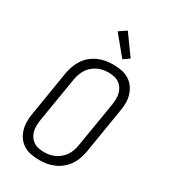

<svg xmlns="http://www.w3.org/2000/svg" viewBox="-232 -1085 1065 1204"><g transform="rotate(30 300.0 -482.5)"><path d="M252 8Q221 8 192 2.5Q163 -3 139 -17.5Q115 -32 98.5 -55Q82 -78 74 -105Q66 -132 65.5 -162Q65 -192 71 -223L124 -548Q129 -575 138.5 -601Q148 -627 163.5 -650.5Q179 -674 201.5 -692.5Q224 -711 250 -722.5Q276 -734 303.5 -738.5Q331 -743 357 -743Q388 -743 417 -737.5Q446 -732 470 -717.5Q494 -703 510.5 -680Q527 -657 535.5 -630Q544 -603 544 -573Q544 -543 538 -512L485 -187Q480 -160 471 -134Q462 -108 446 -84.5Q430 -61 407.5 -42.5Q385 -24 359 -12.5Q333 -1 305.5 3.5Q278 8 252 8ZM252 -50Q272 -50 291.5 -53.5Q311 -57 330 -66Q349 -75 365.5 -89Q382 -103 393.5 -120.5Q405 -138 411.5 -157.5Q418 -177 421 -196L475 -522Q478 -542 478.5 -563Q479 -584 474.5 -603Q470 -622 459.5 -638Q449 -654 433.5 -665Q418 -676 398 -680.5Q378 -685 357 -685Q337 -685 317.5 -681.5Q298 -678 279 -669Q260 -660 243.5 -646Q227 -632 216 -614.5Q205 -597 198 -577.5Q191 -558 188 -539L134 -213Q131 -193 130.5 -172Q130 -151 134.5 -132Q139 -113 149.5 -97Q160 -81 175.5 -70Q191 -59 211 -54.5Q231 -50 252 -50ZM388 -800 275 -937 328 -973 431 -830Z"/></g></svg>

Font: Iosevka HT Light Extended
Style: Italic
Weight: 300
Width: 7
Italic angle: -9°
Monospace: yes
Designer: Belleve Invis
Foundry: Belleve Invis
Version: Version 32.3.0; ttfautohint (v1.8.4)